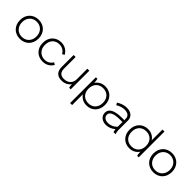

<svg xmlns="http://www.w3.org/2000/svg" viewBox="285 -2156 3792 3792"><g transform="rotate(45 2181.0 -260.0)"><path d="M316 6H320C471 6 577 -103 577 -256V-264C577 -417 471 -526 320 -526H316C166 -526 59 -417 59 -264V-256C59 -103 166 6 316 6ZM317 -49C200 -49 118 -135 118 -257V-263C118 -385 200 -471 317 -471H319C436 -471 519 -385 519 -263V-257C519 -135 436 -49 319 -49Z M950 6H955C1053 6 1129 -43 1172 -118L1126 -146C1093 -89 1036 -48 957 -48H955C839 -48 754 -134 754 -255V-265C754 -389 832 -472 948 -472H950C1028 -472 1088 -434 1122 -371L1169 -397C1128 -474 1051 -526 952 -526H948C802 -526 695 -418 695 -265V-255C695 -102 802 6 950 6Z M1483 7H1485C1569 7 1639 -30 1679 -89C1681 -54 1685 -21 1691 0H1735V-520H1679V-222C1679 -117 1602 -49 1494 -49H1491C1396 -49 1352 -102 1352 -196V-520H1296V-187C1296 -62 1359 7 1483 7Z M1918 200H1974V-101C2016 -35 2089 6 2177 6H2181C2327 6 2433 -102 2433 -256V-264C2433 -418 2327 -526 2181 -526H2177C2089 -526 2016 -485 1974 -419C1972 -455 1967 -497 1961 -520H1918ZM2171 -50C2054 -50 1974 -133 1974 -257V-263C1974 -387 2054 -470 2171 -470H2176C2294 -470 2374 -387 2374 -263V-257C2374 -133 2294 -50 2176 -50Z M2721 7C2791 7 2859 -19 2915 -69C2918 -45 2924 -17 2931 0H2988C2978 -25 2970 -63 2970 -91V-365C2970 -465 2896 -528 2779 -528H2777C2703 -528 2633 -503 2565 -460L2593 -414C2648 -451 2716 -471 2775 -471H2776C2861 -471 2914 -430 2914 -362V-318H2849C2643 -318 2537 -261 2537 -152V-150C2537 -57 2612 7 2721 7ZM2722 -49C2647 -49 2594 -90 2594 -149V-151C2594 -229 2679 -266 2862 -266H2914V-133C2865 -81 2797 -49 2722 -49Z M3371 6H3374C3462 6 3536 -35 3578 -102V-96C3579 -64 3585 -23 3590 0H3634V-720H3578V-418C3536 -485 3462 -526 3374 -526H3371C3225 -526 3119 -418 3119 -264V-256C3119 -102 3225 6 3371 6ZM3375 -50C3258 -50 3178 -133 3178 -257V-263C3178 -387 3258 -470 3375 -470H3380C3498 -470 3578 -387 3578 -263V-257C3578 -133 3498 -50 3380 -50Z M4042 6H4046C4197 6 4303 -103 4303 -256V-264C4303 -417 4197 -526 4046 -526H4042C3892 -526 3785 -417 3785 -264V-256C3785 -103 3892 6 4042 6ZM4043 -49C3926 -49 3844 -135 3844 -257V-263C3844 -385 3926 -471 4043 -471H4045C4162 -471 4245 -385 4245 -263V-257C4245 -135 4162 -49 4045 -49Z"/></g></svg>

Font: Fixel Display Light
Style: Regular
Weight: 300
Designer: AlfaBravo + MacPaw
Foundry: Kyrylo Tkachov, Marchela Mozhyna, Serhii Makarenko, Maria Weinstein, Zakhar Kryvoshyya
Version: Version 1.211